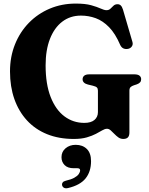

<svg xmlns="http://www.w3.org/2000/svg" viewBox="-20 -738 814 1046"><path d="M685 -16Q685 2 676.8 10.5Q668.5 19 651.5 19Q637 19 625.2 10.8Q613.5 2.5 603 -8.5Q592.5 -19.5 582.8 -28Q573 -36.5 563 -36.5Q551.5 -36.5 537.2 -28Q523 -19.5 502.5 -8.8Q482 2 452.8 10.5Q423.5 19 382 19Q300.5 19 236 -7.2Q171.5 -33.5 126.8 -82.2Q82 -131 58.2 -198.5Q34.5 -266 34.5 -349Q34.5 -428.5 61.5 -496Q88.5 -563.5 137.2 -613.5Q186 -663.5 251.2 -691Q316.5 -718.5 393 -718.5Q444.5 -718.5 476.8 -709.5Q509 -700.5 528.5 -691.5Q548 -682.5 560 -682.5Q573.5 -682.5 581.8 -690.8Q590 -699 598.5 -707Q607 -715 620.5 -715Q631 -715 638 -708.2Q645 -701.5 650 -685.5L701.5 -509.5Q705.5 -496 698.5 -485.5Q691.5 -475 678.5 -472Q664 -469 652.5 -474.2Q641 -479.5 634.5 -494Q608 -555.5 574.2 -590Q540.5 -624.5 501.8 -638.8Q463 -653 421 -653Q362.5 -653 319.2 -620Q276 -587 252.2 -526.2Q228.5 -465.5 228.5 -382Q228.5 -279.5 256 -209.5Q283.5 -139.5 331.2 -104Q379 -68.5 439.5 -68.5Q457.5 -68.5 471.2 -72.5Q485 -76.5 494.2 -84.2Q503.5 -92 508.5 -102.8Q513.5 -113.5 513.5 -127V-244Q513.5 -255.5 508 -261.2Q502.5 -267 486 -271L459 -277.5Q445 -281 437.5 -288.2Q430 -295.5 430 -306Q430 -318.5 439 -325.8Q448 -333 466.5 -333H712Q731 -333 740 -325.8Q749 -318.5 749 -306.5Q749 -296 743.2 -289.5Q737.5 -283 725.5 -278.5L710 -273.5Q697.5 -269.5 691.2 -263.2Q685 -257 685 -244ZM382 178.5Q348.5 178.5 331.8 161.2Q315 144 315 118.5Q315 88.5 337.2 69.8Q359.5 51 392.5 51Q430 51 453 73.5Q476 96 476 140Q476 197 446.2 234Q416.5 271 350.5 286.5Q337 289.5 329 285.2Q321 281 318.5 272Q316.5 263.5 321.2 256.5Q326 249.5 338.5 246.5Q367 240 384 230.8Q401 221.5 408.8 210.5Q416.5 199.5 416.5 189.5Q416.5 178.5 401.5 178.5Z"/></svg>

Font: Fraunces
Style: Bold
Weight: 700
Version: Version 1.000;[b76b70a41]